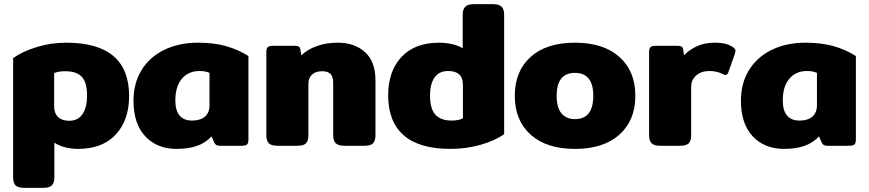

<svg xmlns="http://www.w3.org/2000/svg" viewBox="-20 -700 4173 922"><path d="M43 152V-421Q88 -453 156 -474Q224 -495 298 -495Q600 -495 600 -239Q600 -123 536 -54Q472 15 355 15Q322 15 291.5 7Q261 -1 241 -15V152Q241 178 229 190Q217 202 188 202H95Q66 202 54.5 190Q43 178 43 152ZM398 -240Q398 -305 372.5 -331.5Q347 -358 294 -358Q260 -358 240 -349V-190Q240 -156 259 -138Q278 -120 312 -120Q355 -120 376.5 -152.5Q398 -185 398 -240Z M621 -216Q621 -300 659.5 -363Q698 -426 768.5 -460.5Q839 -495 931 -495Q1007 -495 1065.5 -478.5Q1124 -462 1173 -431V-31Q1173 -12 1166 -6Q1159 0 1138 0H1036Q1025 0 1019 -3.5Q1013 -7 1009 -15L996 -45Q967 -14 926.5 0.5Q886 15 828 15Q734 15 677.5 -45.5Q621 -106 621 -216ZM986 -194V-350Q967 -359 938 -359Q885 -359 853.5 -322Q822 -285 822 -218Q822 -121 903 -121Q942 -121 964 -140Q986 -159 986 -194Z M1259 -50V-449Q1259 -467 1265.5 -473.5Q1272 -480 1293 -480H1396Q1408 -480 1414.5 -476.5Q1421 -473 1422 -464L1427 -434Q1455 -462 1500.5 -478.5Q1546 -495 1602 -495Q1683 -495 1733 -449.5Q1783 -404 1783 -315V-50Q1783 -24 1771.5 -12Q1760 0 1731 0H1634Q1605 0 1592.5 -12Q1580 -24 1580 -50V-302Q1580 -332 1567 -345Q1554 -358 1526 -358Q1496 -358 1478.5 -342Q1461 -326 1461 -298V-50Q1461 -24 1449.5 -12Q1438 0 1409 0H1312Q1283 0 1271 -12Q1259 -24 1259 -50Z M1844 -243Q1844 -358 1908 -426.5Q1972 -495 2089 -495Q2122 -495 2153 -487.5Q2184 -480 2202 -468V-629Q2202 -655 2214 -667.5Q2226 -680 2255 -680H2348Q2377 -680 2389 -667.5Q2401 -655 2401 -629V-56Q2358 -25 2289 -5Q2220 15 2143 15Q1994 15 1919 -50Q1844 -115 1844 -243ZM2203 -132V-293Q2203 -359 2132 -359Q2088 -359 2066.5 -327.5Q2045 -296 2045 -242Q2045 -177 2071 -149Q2097 -121 2149 -121Q2183 -121 2203 -132Z M2452 -240Q2452 -358 2528 -426.5Q2604 -495 2741 -495Q2878 -495 2954.5 -426.5Q3031 -358 3031 -240Q3031 -122 2954.5 -53.5Q2878 15 2741 15Q2604 15 2528 -53.5Q2452 -122 2452 -240ZM2829 -240Q2829 -350 2741 -350Q2653 -350 2653 -240Q2653 -184 2676 -156Q2699 -128 2741 -128Q2829 -128 2829 -240Z M3097 -50V-449Q3097 -467 3103.5 -473.5Q3110 -480 3131 -480H3234Q3246 -480 3252.5 -476.5Q3259 -473 3260 -464L3265 -435Q3325 -495 3410 -495Q3443 -495 3464 -489.5Q3485 -484 3502 -472Q3512 -465 3512 -456Q3512 -453 3510 -445L3478 -354Q3474 -340 3463 -340Q3458 -340 3451 -344Q3424 -359 3386 -359Q3348 -359 3323.5 -338Q3299 -317 3299 -282V-50Q3299 -24 3287.5 -12Q3276 0 3247 0H3150Q3121 0 3109 -12Q3097 -24 3097 -50Z M3538 -216Q3538 -300 3576.5 -363Q3615 -426 3685.5 -460.5Q3756 -495 3848 -495Q3924 -495 3982.5 -478.5Q4041 -462 4090 -431V-31Q4090 -12 4083 -6Q4076 0 4055 0H3953Q3942 0 3936 -3.5Q3930 -7 3926 -15L3913 -45Q3884 -14 3843.5 0.5Q3803 15 3745 15Q3651 15 3594.5 -45.5Q3538 -106 3538 -216ZM3903 -194V-350Q3884 -359 3855 -359Q3802 -359 3770.5 -322Q3739 -285 3739 -218Q3739 -121 3820 -121Q3859 -121 3881 -140Q3903 -159 3903 -194Z"/></svg>

Font: Mitr SemiBold
Style: Regular
Weight: 600
Designer: Thanarat Vachiruckul
Foundry: Cadson Demak
Version: Version 1.003